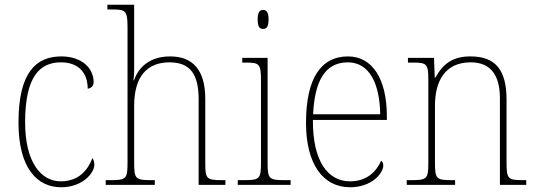

<svg xmlns="http://www.w3.org/2000/svg" viewBox="-20 -780 2266 810"><path d="M238 10C328 10 378 -50 378 -85C378 -98 375 -106 370 -113C350 -62 313 -16 238 -15C152 -14 86 -97 86 -264C86 -456 147 -517 237 -517C315 -517 350 -469 350 -406C363 -407 375 -416 375 -434C375 -492 325 -542 239 -542C133 -542 58 -476 58 -263C58 -70 137 10 238 10Z M426 0H633V-20H619C551 -20 546 -25 546 -95V-334C546 -460 603 -517 695 -517C783 -517 818 -466 818 -361V0H931V-20H917C850 -20 846 -26 846 -94V-363C846 -486 792 -542 698 -542C606 -542 563 -491 545 -441H543C545 -455 546 -472 546 -487V-760H433V-740H455C511 -740 518 -734 518 -663V-95C518 -25 513 -20 445 -20H426Z M1090 -658C1104 -658 1113 -666 1113 -698C1113 -729 1104 -738 1090 -738C1076 -738 1067 -729 1067 -698C1067 -666 1076 -658 1090 -658ZM983 0H1206V-20H1182C1114 -20 1109 -25 1109 -95V-536H1002V-516H1016C1075 -516 1081 -511 1081 -438V-95C1081 -25 1076 -20 1008 -20H983Z M1457 10C1548 10 1597 -49 1597 -82C1597 -93 1593 -98 1588 -102C1567 -55 1527 -15 1457 -15C1362 -15 1299 -101 1300 -274H1612V-290C1612 -447 1551 -542 1448 -542C1335 -542 1271 -451 1271 -262C1271 -87 1343 10 1457 10ZM1584 -298H1301C1307 -432 1348 -517 1447 -517C1538 -517 1582 -428 1584 -298Z M1696 0H1900V-20H1888C1820 -20 1815 -25 1815 -95V-334C1815 -439 1858 -517 1966 -517C2056 -517 2089 -455 2089 -365V0H2200V-20H2189C2122 -20 2117 -25 2117 -95V-359C2117 -483 2072 -542 1965 -542C1895 -542 1852 -516 1817 -453H1814L1811 -536H1701V-516H1720C1781 -516 1787 -511 1787 -442V-95C1787 -25 1782 -20 1714 -20H1696Z"/></svg>

Font: Noto Serif Tamil SemiCondensed Thin
Style: Regular
Weight: 100
Width: 4
Designer: Indian Type Foundry, Tom Grace, and the Monotype Design Team
Foundry: Monotype Imaging Inc.
Version: Version 2.004